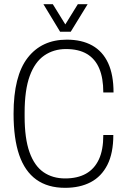

<svg xmlns="http://www.w3.org/2000/svg" viewBox="-20 -888 604 920"><path d="M292 12Q209 12 154 -27.5Q99 -67 72 -145.5Q45 -224 45 -343Q45 -524 112.5 -611Q180 -698 300 -698Q372 -698 422 -670Q472 -642 498 -586Q524 -530 524 -445H475Q475 -514 455.5 -560Q436 -606 396.5 -629.5Q357 -653 296 -653Q237 -653 192 -622Q147 -591 122.5 -524Q98 -457 98 -348V-330Q98 -224 121.5 -158.5Q145 -93 188.5 -63Q232 -33 292 -33Q351 -33 391.5 -55.5Q432 -78 453.5 -123.5Q475 -169 475 -241H523Q523 -154 494.5 -98Q466 -42 414.5 -15Q363 12 292 12ZM188 -868H233L306 -750H280L353 -868H400L319 -736H268Z"/></svg>

Font: Archivo Condensed Thin
Style: Regular
Weight: 250
Width: 3
Designer: Hector Gatti
Foundry: Omnibus-Type
Version: Version 2.001